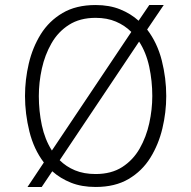

<svg xmlns="http://www.w3.org/2000/svg" viewBox="-20 -732 760 764"><path d="M89.5 12 154.5 -85.5Q114.5 -138 97 -208.8Q79.5 -279.5 79.5 -350Q79.5 -415 94.5 -479Q109.5 -543 142.2 -595.8Q175 -648.5 228.8 -680.2Q282.5 -712 360.5 -712Q415 -712 457.5 -695Q500 -678 531.5 -649.5L574 -712H631.5L565.5 -614.5Q606 -561.5 623.8 -491.2Q641.5 -421 641.5 -350Q641.5 -285 626.2 -221Q611 -157 578.2 -104.2Q545.5 -51.5 491.8 -19.8Q438 12 360.5 12Q305 12 262.5 -5Q220 -22 188 -50.5L146 12ZM360.5 -39.5Q423 -39.5 466.2 -67.2Q509.5 -95 535.8 -141Q562 -187 574 -241.8Q586 -296.5 586 -350Q586 -409.5 573.8 -466.5Q561.5 -523.5 533.5 -566.5L217.5 -94.5Q243 -69 278.5 -54.2Q314 -39.5 360.5 -39.5ZM186.5 -133 502.5 -605Q476.5 -631 441.2 -646Q406 -661 360.5 -661Q298 -661 254.5 -633.2Q211 -605.5 184.8 -559.5Q158.5 -513.5 146.5 -458.8Q134.5 -404 134.5 -350Q134.5 -290 146.5 -233.5Q158.5 -177 186.5 -133Z"/></svg>

Font: Overpass ExtraLight
Style: Regular
Weight: 250
Designer: Delve Withrington, Dave Bailey, Thomas Jockin
Foundry: Delve Fonts LLC
Version: Version 4.000